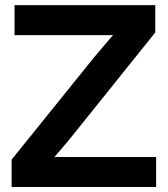

<svg xmlns="http://www.w3.org/2000/svg" viewBox="-20 -748 671 768"><path d="M26.4 0V-109.4L357.9 -520.5Q385.7 -554.2 414.8 -587.6Q443.8 -621.1 474.1 -654.8L490.7 -607.4Q445.3 -607.4 400.1 -607.4Q355 -607.4 309.6 -607.4H38.1V-727.5H601.1V-618.2L275.4 -212.4Q247.1 -177.2 217.3 -142.6Q187.5 -107.9 156.2 -72.8L139.6 -120.1Q184.6 -120.1 229.2 -120.1Q273.9 -120.1 318.8 -120.1H604.5V0Z"/></svg>

Font: Inter Cardless Display
Style: Bold
Weight: 700
Designer: Rasmus Andersson
Foundry: rsms
Version: Version 4.001;git-9221beed3